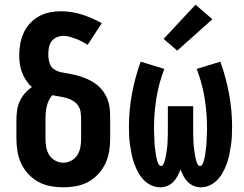

<svg xmlns="http://www.w3.org/2000/svg" viewBox="-20 -791 1040 819"><path d="M250 8Q223 8 195.5 3Q168 -2 144 -15Q120 -28 101 -48.5Q82 -69 70.5 -93.5Q59 -118 54.5 -145.5Q50 -173 50 -200V-281Q50 -301 53 -321Q56 -341 64.5 -359.5Q73 -378 86.5 -393.5Q100 -409 116 -420Q102 -432 91.5 -448Q81 -464 74 -482Q67 -500 64.5 -519Q62 -538 62 -557Q62 -581 66.5 -605Q71 -629 81 -651Q91 -673 107.5 -691Q124 -709 145.5 -721Q167 -733 191 -738Q215 -743 239 -743Q285 -743 329.5 -729Q374 -715 414 -692L354 -600Q342 -607 330 -613.5Q318 -620 305 -625Q292 -630 278.5 -634Q265 -638 251 -638Q236 -638 222 -632Q208 -626 199.5 -614Q191 -602 188.5 -587.5Q186 -573 186 -558Q186 -540 191.5 -522Q197 -504 212 -494.5Q227 -485 245 -482Q263 -479 281 -475.5Q299 -472 316 -467Q333 -462 349.5 -455Q366 -448 381.5 -438Q397 -428 409 -415Q421 -402 430 -386Q439 -370 443.5 -352.5Q448 -335 449 -317Q450 -299 450 -281V-200Q450 -173 445.5 -145.5Q441 -118 429.5 -93.5Q418 -69 399 -48.5Q380 -28 356 -15Q332 -2 304.5 3Q277 8 250 8ZM250 -97Q268 -97 284.5 -106Q301 -115 310.5 -130.5Q320 -146 323 -164Q326 -182 326 -200V-281Q326 -297 324 -312Q322 -327 313.5 -340Q305 -353 291.5 -361Q278 -369 263.5 -373Q249 -377 233.5 -379.5Q218 -382 203 -385Q194 -375 188 -362Q182 -349 179 -335.5Q176 -322 175 -308.5Q174 -295 174 -281V-200Q174 -182 177 -164Q180 -146 189.5 -130.5Q199 -115 215.5 -106Q232 -97 250 -97Z M664 8Q644 8 625.5 -0.5Q607 -9 593 -23.5Q579 -38 569.5 -55.5Q560 -73 553 -92Q546 -111 542 -130.5Q538 -150 535 -170Q532 -190 531 -210Q530 -230 530 -250Q530 -321 543 -391Q556 -461 580 -528L681 -497Q658 -438 647.5 -374.5Q637 -311 637 -248Q637 -242 637 -235.5Q637 -229 637.5 -223Q638 -217 638 -211Q638 -205 638.5 -198.5Q639 -192 639 -186Q639 -180 639.5 -174Q640 -168 641 -161.5Q642 -155 642.5 -149Q643 -143 644 -137Q645 -131 646 -125Q647 -119 648.5 -113Q650 -107 652 -101Q654 -95 657.5 -89Q661 -83 667 -83Q673 -83 676.5 -89.5Q680 -96 682 -102.5Q684 -109 685.5 -115.5Q687 -122 688 -128.5Q689 -135 690 -141.5Q691 -148 692 -154.5Q693 -161 693.5 -167.5Q694 -174 694.5 -180.5Q695 -187 695 -193.5Q695 -200 695.5 -207Q696 -214 696 -220.5Q696 -227 696 -233.5Q696 -240 696 -246.5Q696 -253 696 -260V-338H804V-260Q804 -253 804 -246.5Q804 -240 804 -233.5Q804 -227 804 -220.5Q804 -214 804.5 -207Q805 -200 805 -193.5Q805 -187 805.5 -180.5Q806 -174 806.5 -167.5Q807 -161 808 -154.5Q809 -148 810 -141.5Q811 -135 812 -128.5Q813 -122 814.5 -115.5Q816 -109 818 -102.5Q820 -96 823.5 -89.5Q827 -83 833 -83Q839 -83 842.5 -89Q846 -95 848 -101Q850 -107 851.5 -113Q853 -119 854 -125Q855 -131 856 -137Q857 -143 857.5 -149Q858 -155 859 -161.5Q860 -168 860.5 -174Q861 -180 861 -186Q861 -192 861.5 -198.5Q862 -205 862 -211Q862 -217 862.5 -223Q863 -229 863 -235.5Q863 -242 863 -248Q863 -311 852.5 -374.5Q842 -438 819 -497L920 -528Q944 -461 957 -391Q970 -321 970 -250Q970 -230 969 -210Q968 -190 965 -170Q962 -150 958 -130.5Q954 -111 947 -92Q940 -73 930.5 -55.5Q921 -38 907 -23.5Q893 -9 874.5 -0.5Q856 8 836 8Q821 8 806.5 2Q792 -4 781 -15Q770 -26 763 -39.5Q756 -53 750 -68Q744 -53 737 -39.5Q730 -26 719 -15Q708 -4 693.5 2Q679 8 664 8ZM736 -575 678 -625 814 -771 886 -709Z"/></svg>

Font: Iosevka SS04 Extrabold
Style: Regular
Weight: 800
Monospace: yes
Designer: Belleve Invis
Foundry: Belleve Invis
Version: Version 19.0.0; ttfautohint (v1.8.4)